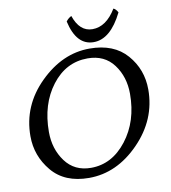

<svg xmlns="http://www.w3.org/2000/svg" viewBox="-96 -983 958 1075"><g transform="rotate(-10 382.5 -445.0)"><path d="M323.7 9.8Q185.5 9.8 112.8 -77.4Q40 -164.6 40 -276.9Q40 -450.2 168 -576.7Q295.9 -703.1 450.7 -703.1Q588.9 -703.1 662.1 -618.9Q735.4 -534.7 735.4 -420.4Q735.4 -249.5 608.6 -119.9Q481.9 9.8 323.7 9.8ZM344.2 -43.9Q463.9 -43.9 547.1 -151.1Q630.4 -258.3 630.4 -414.6Q630.4 -511.2 578.4 -581.1Q526.4 -650.9 430.2 -650.9Q307.1 -650.9 226.6 -545.7Q146 -440.4 146 -282.7Q146 -185.5 198.2 -114.7Q250.5 -43.9 344.2 -43.9ZM481 -734.4Q382.8 -734.4 351.6 -874.5Q364.7 -892.1 382.3 -900.4Q414.1 -807.1 486.8 -807.1Q565.4 -807.1 621.6 -900.4Q635.7 -894.5 646 -874.5Q576.7 -734.4 481 -734.4Z"/></g></svg>

Font: Kelvinch
Style: Italic
Weight: 400
Italic angle: -10°
Designer: Paul James Miller
Foundry: High-Logic / Made with FontCreator
Version: Version 3.40;July 22, 2017;FontCreator 11.0.0.2388 64-bit